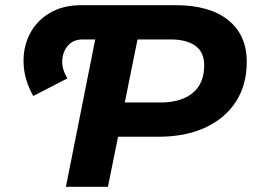

<svg xmlns="http://www.w3.org/2000/svg" viewBox="-20 -720 976 740"><path d="M108 -350Q74 -411 71 -473Q68 -535 93.5 -586.5Q119 -638 170 -669Q221 -700 293 -700H657Q788 -700 859.5 -642.5Q931 -585 931 -482Q931 -393 889.5 -328.5Q848 -264 771.5 -228.5Q695 -193 591 -193H435L396 0H234L347 -568H299Q263 -568 242.5 -545Q222 -522 220 -487.5Q218 -453 240 -418ZM461 -325H598Q678 -325 722.5 -361.5Q767 -398 767 -468Q767 -519 733 -543.5Q699 -568 637 -568H510Z"/></svg>

Font: Montserrat
Style: Bold Italic
Weight: 700
Italic angle: -11.3°
Designer: Julieta Ulanovsky
Foundry: Julieta Ulanovsky
Version: Version 9.000; ttfautohint (v1.8.4.7-5d5b)